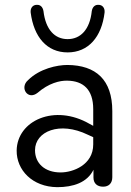

<svg xmlns="http://www.w3.org/2000/svg" viewBox="-20 -766 544 795"><path d="M217 9C283 9 341 -10 367 -63V-31C367 -7 382 7 407 7C431 7 445 -8 445 -32V-306C445 -436 377 -496 259 -497C217 -497 144 -482 96 -434C60 -403 95 -349 136 -382C181 -421 227 -433 259 -432C324 -431 366 -396 366 -314V-245L351 -253C206 -337 51 -267 49 -143C48 -62 114 8 217 9ZM260 -549C346 -549 401 -613 413 -714C415 -733 404 -746 388 -746C374 -747 363 -738 360 -720C352 -643 313 -604 260 -604C207 -604 169 -643 160 -720C157 -738 146 -747 132 -746C116 -746 105 -733 107 -714C120 -613 174 -549 260 -549ZM125 -144C125 -222 227 -265 344 -208L366 -198V-168C366 -83 282 -52 231 -52C165 -52 125 -90 125 -144Z"/></svg>

Font: SN Pro Book
Style: Regular
Weight: 350
Designer: Tobias Whetton
Foundry: Supernotes
Version: Version 1.003;Glyphs 3.3 (3324)